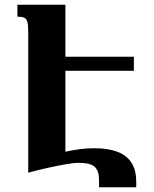

<svg xmlns="http://www.w3.org/2000/svg" viewBox="-20 -734 653 816"><path d="M258 -45 100 0V-600Q100 -627 96.5 -640.5Q93 -654 83.5 -658.5Q74 -663 54 -663V-714H258ZM194 -433V-493H549V-433ZM379 -104Q471 -104 515 -69Q559 -34 559 38V62H401V33Q401 -8 382.5 -25Q364 -42 314 -42Q294 -42 257 -35.5Q220 -29 178 -19.5Q136 -10 100 0V-42Q194 -75 259.5 -89.5Q325 -104 379 -104Z"/></svg>

Font: Noto Serif Armenian
Style: Regular
Weight: 400
Designer: Monotype Design Team
Foundry: Monotype Imaging Inc.
Version: Version 2.007